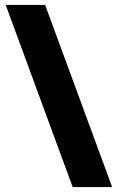

<svg xmlns="http://www.w3.org/2000/svg" viewBox="-20 -744 476 774"><path d="M162 -724 432 10H273L3 -724Z"/></svg>

Font: Noto Sans Lao Looped SemiCondensed Black
Style: Regular
Weight: 900
Width: 4
Designer: Mark Frömberg, Ben Mitchell
Foundry: The Fontpad Ltd
Version: Version 1.002; ttfautohint (v1.8.4.7-5d5b)